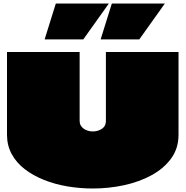

<svg xmlns="http://www.w3.org/2000/svg" viewBox="-20 -1047 1060 1097"><path d="M20 -750Q20 -700 20 -647.5Q20 -595 20 -542Q20 -489 20 -436Q20 -396 20 -355.5Q20 -315 20 -277Q20 -216 47 -166.5Q74 -117 121.5 -80.5Q169 -44 231.5 -19Q294 6 365.5 18Q437 30 510 30Q602 30 689.5 11Q777 -8 847 -46.5Q917 -85 958.5 -142.5Q1000 -200 1000 -277Q1000 -353 1000 -433.5Q1000 -514 1000 -594Q1000 -674 1000 -750H585Q585 -695 585 -644Q585 -593 585 -545Q585 -497 585 -450Q585 -403 585 -355Q585 -326 562 -311Q539 -296 510 -296Q496 -296 482.5 -300Q469 -304 458.5 -311.5Q448 -319 441.5 -330Q435 -341 435 -356Q435 -451 435 -546Q435 -641 435 -750ZM299 -1027 235 -822H456L602 -1027ZM619 -1027 555 -822H776L922 -1027Z"/></svg>

Font: Climate Crisis
Style: Regular
Weight: 400
Version: Version 1.003